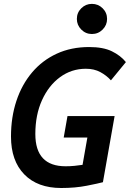

<svg xmlns="http://www.w3.org/2000/svg" viewBox="-20 -941 657 971"><path d="M289.6 9.8Q169.9 9.8 102.8 -59.1Q35.6 -127.9 35.6 -250.5Q35.6 -348.1 63 -430.7Q90.3 -513.2 142.1 -574.5Q193.8 -635.7 266.8 -669.4Q339.8 -703.1 430.7 -703.1Q502 -703.1 545.9 -681.6Q589.8 -660.2 616.7 -627L541 -534.7Q518.6 -559.6 487.3 -576.4Q456.1 -593.3 414.1 -593.3Q341.8 -593.3 283.9 -551Q226.1 -508.8 192.4 -434.3Q158.7 -359.9 158.7 -263.2Q158.7 -100.1 312 -100.1Q335.4 -100.1 356.9 -102.3Q378.4 -104.5 397.5 -107.4L421.9 -245.6H302.2L321.3 -354H559.6L500.5 -19.5Q477.1 -13.2 418.9 -1.7Q360.8 9.8 289.6 9.8ZM444.8 -769Q413.6 -769 391.1 -791.5Q368.7 -814 368.7 -845.2Q368.7 -877 391.1 -899.2Q413.6 -921.4 444.8 -921.4Q476.6 -921.4 499 -899.2Q521.5 -877 521.5 -845.2Q521.5 -814 499 -791.5Q476.6 -769 444.8 -769Z"/></svg>

Font: Cascadia Mono NF SemiBold
Style: Italic
Weight: 600
Italic angle: -10°
Monospace: yes
Designer: Aaron Bell
Foundry: Saja Typeworks
Version: Version 2404.023; ttfautohint (v1.8.4)